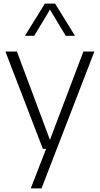

<svg xmlns="http://www.w3.org/2000/svg" viewBox="-20 -828 554 1068"><path d="M151 220 236.5 0 254 -40 444 -541.5H505L211 220ZM218.5 0 10 -541.5H74L276.5 0ZM119 -629 229.5 -808H286.5L397 -629H345.5L250.5 -787H265.5L170.5 -629Z"/></svg>

Font: Encode Sans Condensed Thin Light
Style: Regular
Weight: 300
Version: Version 3.002